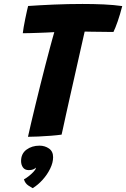

<svg xmlns="http://www.w3.org/2000/svg" viewBox="-20 -687 640 974"><path d="M95.6 -518.4Q96.5 -529.2 100.1 -549.5Q103.6 -569.8 108.2 -592.1Q112.8 -614.4 116.8 -632.2Q120.8 -650.1 122.6 -656.6Q180 -660.6 252.6 -663.8Q325.1 -666.9 398.6 -666.9Q454 -666.9 506.1 -664.6Q558.1 -662.2 600.1 -656.1Q589.5 -614.6 577.1 -578.7Q564.6 -542.8 555.4 -524.8Q545.8 -524.9 528 -525.1Q510.2 -525.2 488.5 -525.6Q466.8 -525.9 445.9 -526.1Q425.1 -526.4 409.5 -526.8Q405.4 -508.2 397.2 -472.4Q389 -436.5 378.7 -390.2Q368.4 -343.9 356.9 -293.2Q345.4 -242.5 334.4 -193.6Q323.4 -144.6 314.4 -103.8Q305.5 -62.9 299.7 -36.2Q293.9 -9.6 292.5 -4.1Q271.5 -1 238.8 1.6Q206 4.2 173.9 5.6Q141.8 7 121.9 7Q128.5 -22.4 138.1 -64.1Q147.8 -105.9 159.8 -154.7Q171.8 -203.5 184.4 -254.8Q197.1 -306 209.8 -354.9Q222.4 -403.8 233.5 -445Q239.8 -468 245.2 -488Q250.8 -508 255.4 -524Q237.9 -522.8 217.6 -522Q197.4 -521.2 176.2 -520.4Q155.1 -519.5 134.5 -519.1Q113.9 -518.6 95.6 -518.4ZM145.8 267.5Q140.4 265.1 124 254.3Q107.6 243.5 101.4 222.9Q111.1 218 124.8 207.4Q138.5 196.8 149.5 185.1Q160.5 173.5 161.6 166.6Q162.4 164.5 162.2 163.1Q157.5 168.5 148.6 172.2Q139.8 176 125.9 176Q106.1 176 96.5 162.4Q86.9 148.8 86.9 130Q86.9 92.5 114.3 72.2Q141.8 51.9 180.5 51.9Q207.6 51.9 228.5 66.4Q249.4 81 249.4 110.5Q249.4 138.1 234.6 168.4Q219.8 198.8 196.2 225Q172.6 251.2 145.8 267.5Z"/></svg>

Font: Grandstander Thin
Style: Italic
Weight: 100
Italic angle: -15°
Designer: Tyler Finck
Foundry: Etcetera Type Co
Version: Version 1.200